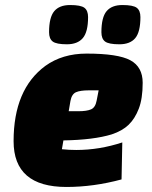

<svg xmlns="http://www.w3.org/2000/svg" viewBox="-20 -728 605 763"><path d="M232 -170 226 -135Q254 -132 283 -132Q375 -132 466 -162L463 -15Q352 15 244 15Q34 15 34 -167Q34 -373 160 -466Q228 -515 324 -515Q449 -515 498 -488.5Q547 -462 547 -399Q547 -336 531.5 -296Q516 -256 491 -232Q466 -208 424 -194Q352 -172 232 -170ZM260 -327 253 -286H292Q325 -286 342 -293.5Q359 -301 364 -328L372 -369H333Q299 -369 282 -361.5Q265 -354 260 -327ZM538 -660Q538 -601 517.5 -576.5Q497 -552 454.5 -552Q412 -552 397.5 -563Q383 -574 383 -600Q383 -659 403.5 -683.5Q424 -708 466.5 -708Q509 -708 523.5 -697Q538 -686 538 -660ZM330 -660Q330 -601 309 -576.5Q288 -552 246 -552Q204 -552 189.5 -563Q175 -574 175 -600Q175 -659 195.5 -683.5Q216 -708 258.5 -708Q301 -708 315.5 -697Q330 -686 330 -660Z"/></svg>

Font: Changa One
Style: Italic
Weight: 400
Italic angle: -12°
Designer: Eduardo Rodriguez Tunni
Foundry: Eduardo Rodriguez Tunni
Version: Version 1.003